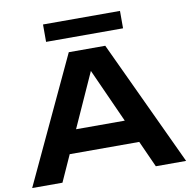

<svg xmlns="http://www.w3.org/2000/svg" viewBox="-97 -1034 1123 1130"><g transform="rotate(-10 464.0 -468.5)"><path d="M200 -158V-296H720V-158ZM573 -750 924 0H743L436 -681H492L185 0H4L355 -750ZM234 -833V-937H694V-833Z"/></g></svg>

Font: Unbounded Medium
Style: Regular
Weight: 500
Designer: Luke Prowse, Jean-Baptiste Morizot, Fátima Lázaro, Florian Runge
Foundry: NaN
Version: Version 1.700